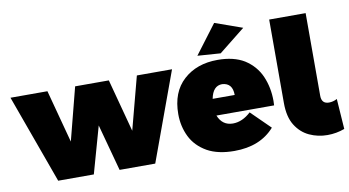

<svg xmlns="http://www.w3.org/2000/svg" viewBox="-87 -968 2119 1167"><g transform="rotate(-10 972.5 -384.5)"><path d="M787 0H567L489 -288L408 0H188L-10 -547H218L305 -221L389 -547H597L684 -221L770 -547H987Z M1275 8Q1174.5 8 1108.5 -28.5Q1039.5 -68 1008.2 -132Q977 -196 977 -271Q977 -407 1058.5 -481Q1140 -555 1269 -555Q1368.5 -555 1433.5 -515.5Q1500.5 -472.5 1530.8 -403Q1561 -333.5 1561 -251L1560 -223H1204Q1230 -158 1295 -158Q1353 -158 1406 -207L1523 -92Q1435 8 1275 8ZM1295 -591 1153 -601 1288 -780 1457 -720ZM1335 -327Q1335 -401 1271 -405Q1214 -405 1199 -327Z M1849 11Q1790 11 1738 -13Q1686 -37 1653.5 -89Q1621 -141 1621 -227V-742H1846V-232Q1846 -182 1892 -182Q1917 -182 1942 -195L1955 -8Q1904 11 1849 11Z"/></g></svg>

Font: Argentum Novus Black
Style: Regular
Weight: 900
Designer: Julieta Ulanovsky (font) & Cristiano Sobral (main changes)
Foundry: Julieta Ulanovsky (font) & Cristiano Sobral (main changes)
Version: Version 3.00;November 27, 2020;FontCreator 13.0.0.2655 64-bi